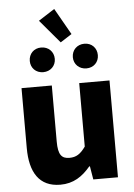

<svg xmlns="http://www.w3.org/2000/svg" viewBox="-65 -1062 784 1124"><g transform="rotate(-5 327.0 -500.0)"><path d="M244 14C321 14 374 -22 421 -78H425L438 0H583V-569H405V-196C375 -154 350 -138 310 -138C265 -138 244 -161 244 -239V-569H66V-217C66 -75 119 14 244 14ZM201 -651C244 -651 275 -682 275 -723C275 -765 244 -796 201 -796C158 -796 128 -765 128 -723C128 -682 158 -651 201 -651ZM318 -816 385 -859 297 -1014 202 -953ZM455 -651C498 -651 528 -682 528 -723C528 -765 498 -796 455 -796C412 -796 381 -765 381 -723C381 -682 412 -651 455 -651Z"/></g></svg>

Font: ChiuKong Gothic MN Heavy
Style: Regular
Weight: 900
Designer: Ryoko NISHIZUKA 西塚涼子 (kana, bopomofo & ideographs); Paul D. Hunt (Latin, Greek & Cyrillic); Sandoll Communications 산돌커뮤니
Foundry: Adobe
Version: Version 1.300